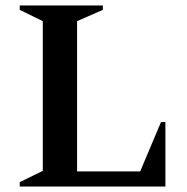

<svg xmlns="http://www.w3.org/2000/svg" viewBox="-20 -680 682 700"><path d="M52 0V-16L136 -57V-603L52 -644V-660H355V-644L261 -603V-55H491L567 -235H583V0Z"/></svg>

Font: Spectral SemiBold
Style: Regular
Weight: 600
Designer: Jean-Baptiste Levee
Foundry: Production Type
Version: Version 2.001